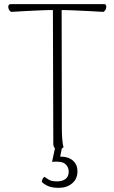

<svg xmlns="http://www.w3.org/2000/svg" viewBox="-20 -709 549 922"><path d="M260 9Q249 9 242.5 1.5Q236 -6 236 -19L234 -675L276 -676L277 -94Q277 -63 279 -39.5Q281 -16 285 -2Q281 2 275 5.5Q269 9 260 9ZM34 -652Q29 -654 25 -659.5Q21 -665 20 -672Q19 -679 21.5 -684Q24 -689 30 -689H481Q487 -689 489 -684Q491 -679 490 -672Q489 -665 485 -659.5Q481 -654 476 -652Q440 -654 402.5 -656Q365 -658 327 -659.5Q289 -661 252 -661Q215 -661 178.5 -659.5Q142 -658 105.5 -656Q69 -654 34 -652ZM278 -2 269 43Q309 43 330.5 62.5Q352 82 352 113Q352 150 326.5 171.5Q301 193 262 193Q230 193 211 184.5Q192 176 181 165Q180 158 184.5 150.5Q189 143 193 140Q201 146 214.5 154Q228 162 255 162Q279 162 294.5 150.5Q310 139 310 115Q310 94 294 79Q278 64 230 68L245 -2Z"/></svg>

Font: Arima Thin ExtraLight
Style: Regular
Weight: 250
Version: Version 1.100